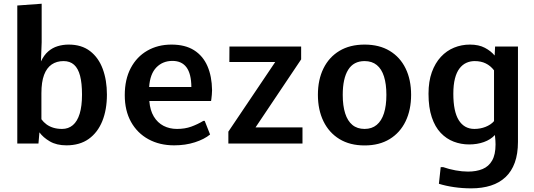

<svg xmlns="http://www.w3.org/2000/svg" viewBox="-20 -782 2910 1046"><path d="M341.8 9.8Q288.1 9.8 251.5 -11.7Q214.8 -33.2 194.8 -61L189.5 0H74.2V-752L207 -761.7V-551.8L203.1 -447.3Q219.2 -481.4 242.2 -501.5Q265.1 -521.5 293.9 -530.3Q322.8 -539.1 354 -539.1Q424.8 -539.1 470.9 -503.4Q517.1 -467.8 539.8 -406.2Q562.5 -344.7 562.5 -266.6Q562.5 -184.6 537.4 -122.3Q512.2 -60.1 463.4 -25.1Q414.6 9.8 341.8 9.8ZM318.4 -79.6Q352.5 -79.6 377 -100.3Q401.4 -121.1 414.1 -162.6Q426.8 -204.1 426.8 -266.6Q426.8 -328.6 416.3 -368.9Q405.8 -409.2 383.5 -429.2Q361.3 -449.2 326.2 -449.2Q288.6 -449.2 261.5 -430.7Q234.4 -412.1 220 -373.8Q205.6 -335.4 205.6 -274.4V-132.3Q217.3 -116.2 233.2 -104.5Q249 -92.8 270.3 -86.2Q291.5 -79.6 318.4 -79.6Z M928.7 9.8Q849.6 9.8 788.8 -23.4Q728 -56.6 693.8 -117.9Q659.7 -179.2 659.7 -263.7Q659.7 -349.6 692.4 -411.4Q725.1 -473.1 782.7 -506.1Q840.3 -539.1 914.1 -539.1Q988.8 -539.1 1037.4 -508.3Q1085.9 -477.5 1110.1 -421.9Q1134.3 -366.2 1135.3 -291Q1135.3 -278.8 1134 -265.6Q1132.8 -252.4 1131.6 -243.2Q1130.4 -233.9 1129.9 -231.9H793.5Q797.4 -181.2 817.9 -147.2Q838.4 -113.3 871.1 -96.4Q903.8 -79.6 944.3 -79.6Q987.3 -79.6 1021.7 -92Q1056.2 -104.5 1087.9 -123.5H1095.2L1124.5 -49.3Q1093.3 -23.4 1041.7 -6.8Q990.2 9.8 928.7 9.8ZM792.5 -308.1H1022.5Q1022 -379.9 996.1 -415Q970.2 -450.2 919.4 -450.2Q866.7 -450.2 832 -414.8Q797.4 -379.4 792.5 -308.1Z M1224.1 0V-64.9L1479.5 -444.3H1229.5L1230 -528.3H1620.6V-458.5L1372.1 -87.9H1627.9V0Z M1966.3 10.3Q1886.2 10.3 1829.3 -24.4Q1772.5 -59.1 1742.2 -121.3Q1711.9 -183.6 1711.9 -265.6Q1711.9 -347.7 1742.2 -409.2Q1772.5 -470.7 1829.3 -504.9Q1886.2 -539.1 1966.3 -539.1Q2046.4 -539.1 2103 -504.9Q2159.7 -470.7 2189.7 -409.2Q2219.7 -347.7 2219.7 -265.6Q2219.7 -183.6 2189.7 -121.3Q2159.7 -59.1 2103 -24.4Q2046.4 10.3 1966.3 10.3ZM1966.3 -79.6Q2005.9 -79.6 2032.2 -101.6Q2058.6 -123.5 2071.8 -164.8Q2085 -206.1 2085 -265.1Q2085 -324.2 2072 -365.2Q2059.1 -406.2 2032.7 -427.7Q2006.3 -449.2 1966.3 -449.2Q1906.2 -449.2 1876.7 -401.6Q1847.2 -354 1847.2 -265.1Q1847.2 -206.1 1860.4 -164.6Q1873.5 -123 1899.9 -101.3Q1926.3 -79.6 1966.3 -79.6Z M2547.4 244.1Q2499 244.1 2453.9 237.5Q2408.7 231 2371.1 219.2L2380.9 128.4H2394Q2425.8 139.6 2461.9 146.2Q2498 152.8 2529.8 152.8Q2575.2 152.8 2608.9 138.9Q2642.6 125 2661.1 92.5Q2679.7 60.1 2679.7 4.9Q2679.7 -4.4 2679 -15.4Q2678.2 -26.4 2676.3 -46.4Q2652.3 -21 2616 -8.1Q2579.6 4.9 2535.6 4.9Q2491.7 4.9 2451.9 -10.3Q2412.1 -25.4 2381.1 -57.9Q2350.1 -90.3 2332.3 -143.3Q2314.5 -196.3 2314.5 -271Q2314.5 -338.4 2332.5 -388.4Q2350.6 -438.5 2381.8 -472.2Q2413.1 -505.9 2453.9 -522.5Q2494.6 -539.1 2540 -539.1Q2588.4 -539.1 2621.6 -521.5Q2654.8 -503.9 2674.8 -479.5L2677.2 -528.3H2801.8V-8.8Q2801.8 56.6 2784.4 104.2Q2767.1 151.9 2734.1 182.9Q2701.2 213.9 2654.1 229Q2606.9 244.1 2547.4 244.1ZM2564.5 -79.6Q2580.6 -79.6 2595.9 -82.5Q2611.3 -85.4 2625 -90.8Q2638.7 -96.2 2650.6 -104Q2662.6 -111.8 2671.4 -122.1V-398.9Q2661.6 -411.6 2650.4 -420.9Q2639.2 -430.2 2626.2 -436.5Q2613.3 -442.9 2598.4 -446Q2583.5 -449.2 2565.9 -449.2Q2541.5 -449.2 2520.3 -439.5Q2499 -429.7 2483.2 -408.9Q2467.3 -388.2 2458.5 -354Q2449.7 -319.8 2449.7 -271Q2449.7 -223.1 2457 -187.3Q2464.4 -151.4 2479 -127.7Q2493.7 -104 2515.1 -91.8Q2536.6 -79.6 2564.5 -79.6Z"/></svg>

Font: Comme SemiBold
Style: Regular
Weight: 600
Version: Version 1.000;gftools[0.9.27]